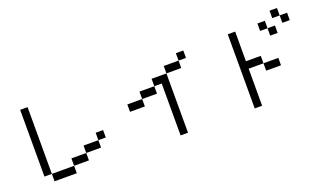

<svg xmlns="http://www.w3.org/2000/svg" viewBox="-80 -1359 3160 1872"><g transform="rotate(-20 1500.0 -423.0)"><path d="M769.2 -230.8V-307.7H846.2V-230.8ZM615.4 -153.8V-230.8H769.2V-153.8ZM461.5 -76.9V-153.8H615.4V-76.9ZM230.8 -76.9H461.5V0H230.8ZM153.8 -769.2H230.8V-76.9H153.8Z M1769.2 -769.2H1846.2V-692.3H1769.2ZM1769.2 -692.3V-615.4H1615.4V-692.3ZM1615.4 -615.4V0H1538.5V-538.5H1461.5V-615.4ZM1461.5 -538.5V-461.5H1307.7V-538.5ZM1307.7 -461.5V-384.6H1153.8V-461.5Z M2307.7 -769.2H2384.6V-461.5H2538.5V-384.6H2692.3V-307.7H2538.5V-384.6H2384.6V0H2307.7ZM2846.2 -769.2H2923.1V-692.3H2846.2ZM2769.2 -846.2H2846.2V-769.2H2769.2ZM2692.3 -692.3H2769.2V-615.4H2692.3ZM2615.4 -769.2H2692.3V-692.3H2615.4Z"/></g></svg>

Font: Mintsoda - Lime Green 13x16
Style: Regular
Weight: 400
Designer: Mintsoda-15
Version: Version 1.0